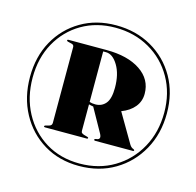

<svg xmlns="http://www.w3.org/2000/svg" viewBox="-90 -831 788 771"><g transform="rotate(15 304.5 -446.0)"><path d="M301.5 -154Q219 -154 155.5 -192.5Q92 -231 56 -297.8Q20 -364.5 20 -449Q20 -533.5 56.2 -598.8Q92.5 -664 156 -701.2Q219.5 -738.5 301.5 -738.5Q384.5 -738.5 449.5 -701.2Q514.5 -664 551.8 -598.8Q589 -533.5 589 -449Q589 -364.5 552 -297.8Q515 -231 450.2 -192.5Q385.5 -154 301.5 -154ZM301.5 -164Q382 -164 444.5 -201.5Q507 -239 542.5 -303.5Q578 -368 578 -449Q578 -530 542 -593.2Q506 -656.5 443.2 -692.5Q380.5 -728.5 301.5 -728.5Q223 -728.5 162 -692.8Q101 -657 66 -594Q31 -531 31 -449Q31 -367.5 65.5 -303Q100 -238.5 161 -201.2Q222 -164 301.5 -164ZM482.5 -502Q482.5 -470.5 463.2 -447Q444 -423.5 409.5 -410.5L480 -290Q486.5 -279.5 495.5 -276.5Q500.5 -274.5 500.5 -272Q500.5 -268.5 496 -268.5H339Q334.5 -268.5 334.5 -272Q334.5 -275.5 338.5 -276L344.5 -277Q362.5 -280 350.5 -302L296 -399.5Q286 -401 277.5 -403.5V-294Q277.5 -287.5 280.8 -284.8Q284 -282 290 -280L304 -276Q309 -275 309 -272Q309 -268.5 304.5 -268.5H130.5Q126 -268.5 126 -272Q126 -274.5 130 -276L145 -280Q156.5 -283 156.5 -294V-609Q156.5 -618 148 -620.5L130 -625Q126 -626.5 126 -629Q126 -632.5 130.5 -632.5H288.5Q377.5 -632.5 430 -597.2Q482.5 -562 482.5 -502ZM277.5 -623.5V-413.5Q287.5 -410 302 -410Q328.5 -410 344.8 -429.5Q361 -449 361 -494.5Q361 -551 339.2 -587.2Q317.5 -623.5 289 -623.5Z"/></g></svg>

Font: Fraunces 144pt S000 Black
Style: Regular
Weight: 900
Version: Version 1.000; ttfautohint (v1.8.3)